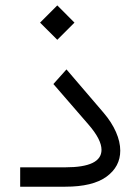

<svg xmlns="http://www.w3.org/2000/svg" viewBox="-20 -705 510 725"><path d="M131.3 -619.6 196.3 -684.6 261.2 -619.6 196.3 -554.7ZM226.6 0H56.2V-73.2H227.1Q363.3 -73.2 363.3 -139.2Q363.3 -178.2 314 -234.9L181.6 -387.7L231 -442.9L371.1 -279.3Q401.9 -243.2 418 -206.3Q434.1 -169.4 434.1 -136.2Q434.1 -75.7 382.1 -37.8Q330.1 0 226.6 0Z"/></svg>

Font: Shabnam Light FD-WOL
Style: Light-FD-WOL
Weight: 300
Foundry: DejaVu fonts team - Redesigned by Saber Rastikerdar - Based on Vazir font
Version: Version 5.0.0